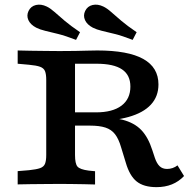

<svg xmlns="http://www.w3.org/2000/svg" viewBox="-20 -786 804 818"><path d="M177 -145.2V-445.2Q177 -469.8 171.8 -482.8Q166.6 -495.7 150.8 -501.5Q135 -507.3 103.7 -510.1L55.3 -514.5V-571Q77.7 -570.2 109.6 -569.8Q141.5 -569.4 173.6 -569Q205.7 -568.5 229.9 -568.5H237.9Q272.6 -568.5 300.4 -569Q328.1 -569.4 351.2 -570.2Q374.3 -571 394.5 -571Q525.8 -571 590.4 -534.8Q655.1 -498.7 655.1 -426.2Q655.1 -375 622.8 -340.2Q590.6 -305.3 527.5 -287.6Q464.4 -269.8 370.7 -269.8H245.8V-307.3H388.9Q459.7 -307.3 497.6 -335.9Q535.5 -364.5 535.5 -417.2Q535.5 -466.4 499.9 -490.4Q464.3 -514.5 391 -514.5H299.6V-145.2ZM646.7 11.3Q592.3 11.3 562.2 -12.9Q532.1 -37.1 515.9 -93.1L495.9 -158.5Q485.5 -194.4 470 -214.3Q454.6 -234.2 429.1 -242.5Q403.7 -250.8 363.4 -250.8H249.1V-289.1H367.2Q449.9 -289.1 500.9 -276.1Q551.9 -263.2 581.7 -232.3Q611.4 -201.4 629.1 -145.8L639.7 -113.7Q647.7 -89.9 659.9 -78Q672.1 -66.2 691.9 -66.2Q703.8 -66.2 715.4 -70.1Q727 -74.1 736.2 -81.5L764.1 -36Q741.8 -12.4 712.4 -0.5Q683.1 11.3 646.7 11.3ZM229.9 -2.4Q205.7 -2.4 173.6 -2Q141.5 -1.6 109.6 -1.4Q77.7 -1.2 55.3 -0.4V-56.9L103.7 -60.9Q135 -64.1 150.8 -69.7Q166.6 -75.3 171.8 -88.4Q177 -101.6 177 -125.8V-145.2H299.6V-125.8Q299.6 -88.6 310 -76.4Q320.4 -64.1 357.4 -59.2L385 -56.5V0Q365.1 -0.8 339.1 -1.2Q313 -1.6 287.6 -2Q262.2 -2.4 243.2 -2.4H239.2ZM304 -616.1Q259.3 -633.4 227.2 -641.4Q195 -649.3 172.6 -654.7Q150.1 -660.1 134.3 -668.1Q109.6 -681.1 100.9 -700.4Q92.3 -719.8 101.6 -739.3Q111.4 -759.6 133.2 -764.7Q155 -769.8 179.2 -758.1Q194.5 -750.8 212.2 -735.1Q229.8 -719.4 255.4 -697.6Q281.1 -675.8 321 -648.8ZM545.2 -616.1Q500.9 -633.4 468.6 -641.4Q436.3 -649.3 413.8 -654.7Q391.3 -660.1 375.5 -668.1Q350.8 -681.1 342.2 -700.4Q333.5 -719.8 342.8 -739.3Q352.6 -759.6 374.4 -764.7Q396.3 -769.8 420.4 -758.1Q435.8 -750.8 453.4 -735.1Q471 -719.4 496.7 -697.6Q522.3 -675.8 562.2 -648.8Z"/></svg>

Font: Playfair 5pt SemiExpanded Light
Style: Regular
Weight: 300
Width: 6
Designer: Claus Eggers Sørensen
Foundry: Claus Eggers Sørensen
Version: Version 2.203